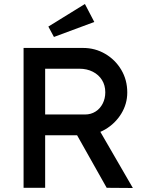

<svg xmlns="http://www.w3.org/2000/svg" viewBox="-20 -940 735 961"><path d="M98 0V-700H396Q456 -700 506.5 -670.5Q557 -641 587 -590.5Q617 -540 617 -477Q617 -420 587 -371Q557 -322 507 -292.5Q457 -263 396 -263H206V0ZM514 0 336 -316 447 -341 645 1ZM206 -367H406Q435 -367 458 -381.5Q481 -396 494 -421.5Q507 -447 507 -478Q507 -513 490.5 -539.5Q474 -566 444.5 -581Q415 -596 378 -596H206ZM250 -755 222 -807 405 -920 452 -830Z"/></svg>

Font: Lexend Medium
Style: Regular
Weight: 500
Designer: Bonnie Shaver-Troup, Thomas Jockin
Foundry: Lexend
Version: Version 1.005